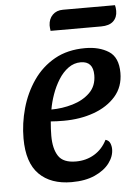

<svg xmlns="http://www.w3.org/2000/svg" viewBox="-52 -737 565 798"><g transform="rotate(-5 230.5 -338.5)"><path d="M215 20Q128 20 79.5 -28.5Q31 -77 31 -178Q31 -241 48.5 -303.5Q66 -366 101.5 -417.5Q137 -469 191 -499.5Q245 -530 319 -530Q377 -530 416.5 -505Q456 -480 456 -415Q456 -357 421.5 -317.5Q387 -278 330 -257.5Q273 -237 204 -237Q191 -237 175.5 -237.5Q160 -238 150 -239Q147 -206 147 -179Q147 -125 167 -94.5Q187 -64 240 -64Q283 -64 317 -84.5Q351 -105 370 -143Q384 -139 389 -127Q394 -115 394 -102Q394 -72 373 -44Q352 -16 312 2Q272 20 215 20ZM157 -288Q202 -288 246 -301Q290 -314 318.5 -342Q347 -370 347 -415Q347 -473 295 -473Q267 -473 243.5 -456Q220 -439 202.5 -411Q185 -383 173.5 -350.5Q162 -318 157 -288ZM182 -614Q181 -620 180.5 -627Q180 -634 180 -637Q181 -664 197.5 -680.5Q214 -697 241 -697H458Q461 -686 461 -673Q461 -646 444 -630Q427 -614 393 -614Z"/></g></svg>

Font: Sansita Swashed
Style: Regular
Weight: 400
Designer: Pablo Cosgaya
Foundry: Omnibus-Type
Version: Version 1.003; ttfautohint (v1.8.3)